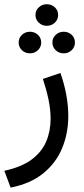

<svg xmlns="http://www.w3.org/2000/svg" viewBox="-26 -603 388 886"><path d="M137.7 -533.7Q137.7 -512.7 153.1 -498.3Q168.5 -483.9 189.9 -483.9Q211.9 -483.9 227.1 -498.3Q242.2 -512.7 242.2 -533.7Q242.2 -555.2 227.1 -569.3Q211.9 -583.5 189.9 -583.5Q168.5 -583.5 153.1 -569.3Q137.7 -555.2 137.7 -533.7ZM215.8 -406.7Q215.8 -385.7 231 -371.3Q246.1 -356.9 268.1 -356.9Q289.6 -356.9 304.7 -371.3Q319.8 -385.7 319.8 -406.7Q319.8 -428.2 304.7 -442.4Q289.6 -456.5 268.1 -456.5Q246.1 -456.5 231 -442.1Q215.8 -427.7 215.8 -406.7ZM60.1 -406.7Q60.1 -385.7 75.2 -371.3Q90.3 -356.9 112.3 -356.9Q133.8 -356.9 148.9 -371.3Q164.1 -385.7 164.1 -406.7Q164.1 -428.2 148.9 -442.4Q133.8 -456.5 112.3 -456.5Q90.3 -456.5 75.2 -442.1Q60.1 -427.7 60.1 -406.7ZM22.9 262.7Q115.2 244.6 174.1 196.5Q232.9 148.4 261 80.1Q289.1 11.7 289.1 -67.4Q289.1 -115.7 279.8 -166Q270.5 -216.3 252.9 -266.1L171.9 -238.8Q188 -190.4 197.8 -144Q207.5 -97.7 207.5 -54.7Q207.5 2.4 187 50.5Q166.5 98.6 119.9 133.3Q73.2 168 -5.9 185.1Z"/></svg>

Font: Vazirmatn RD NL
Style: Regular
Weight: 400
Designer: Saber Rastikerdar
Foundry: Saber Rastikerdar
Version: Version 32.101